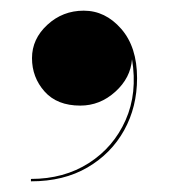

<svg xmlns="http://www.w3.org/2000/svg" viewBox="-20 -188 316 360"><path d="M40 -79Q40 -115 68.8 -141.5Q97.5 -168 137 -168Q177.5 -168 207.2 -134Q237 -100 237 -41.5Q237 12.5 212.8 56.2Q188.5 100 144 126Q99.5 152 38 152V147.5Q100 147.5 146.5 117.8Q193 88 215.5 37.2Q238 -13.5 227.5 -77Q225 -42 196.2 -16Q167.5 10 130.5 10Q87 10 63.5 -16.5Q40 -43 40 -79Z"/></svg>

Font: Bodoni* 36pt
Style: Bold
Weight: 700
Version: Version 2.3